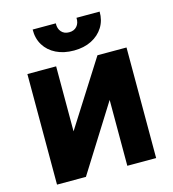

<svg xmlns="http://www.w3.org/2000/svg" viewBox="-135 -1064 1055 1174"><g transform="rotate(-15 393.0 -477.0)"><path d="M79.5 0V-700H261.5V-288.5L523 -700H707V0H524.5V-417L262.5 0ZM393 -765Q328.5 -765 280.5 -788.8Q232.5 -812.5 206.2 -855.2Q180 -898 181 -954.5H327.5Q326 -921 343.8 -900.8Q361.5 -880.5 393 -880.5Q424.5 -880.5 442.2 -900.8Q460 -921 458.5 -954.5H605Q606 -899 579.2 -856.2Q552.5 -813.5 504.5 -789.2Q456.5 -765 393 -765Z"/></g></svg>

Font: Geologica ExtraBold
Style: Regular
Weight: 800
Designer: Sindre Bremnes, Frode Helland
Foundry: Monokrom Skriftforlag AS
Version: Version 1.010;gftools[0.9.28]